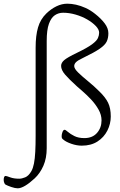

<svg xmlns="http://www.w3.org/2000/svg" viewBox="-87 -776 650 1040"><path d="M9 244Q-5 244 -25.5 237Q-46 230 -57 224Q-61 222 -64 214Q-67 206 -67 199Q-67 189 -64.5 183Q-62 177 -57 177Q-52 177 -32 184.5Q-12 192 17 192Q31 192 49.5 184.5Q68 177 83 151Q92 135 97 109.5Q102 84 104 46.5Q106 9 106 -41V-518Q106 -583 119 -627.5Q132 -672 164 -703Q190 -728 219 -742Q248 -756 278 -756Q300 -756 325 -750.5Q350 -745 376.5 -733Q403 -721 428 -701Q460 -676 480 -649.5Q500 -623 500 -596Q500 -570 491 -551Q482 -532 453 -512Q424 -492 364 -463Q336 -450 325.5 -440Q315 -430 315 -418Q315 -404 336.5 -383Q358 -362 390 -336Q422 -310 452 -280Q484 -249 498.5 -219.5Q513 -190 513 -145Q513 -105 494.5 -68.5Q476 -32 441 -9.5Q406 13 356 13Q329 13 300 3Q271 -7 257 -19Q250 -24 248.5 -28Q247 -32 247 -39Q247 -49 251.5 -61Q256 -73 263 -73Q268 -73 281 -61.5Q294 -50 316 -39Q338 -28 370 -28Q414 -28 438.5 -56Q463 -84 463 -124Q463 -154 446.5 -183Q430 -212 406.5 -237Q383 -262 361.5 -280.5Q340 -299 330 -308Q287 -347 265.5 -372Q244 -397 244 -419Q244 -436 261 -450.5Q278 -465 330 -490Q386 -517 411.5 -536Q437 -555 443.5 -570Q450 -585 450 -599Q450 -616 432 -635Q414 -654 385.5 -670.5Q357 -687 322.5 -697Q288 -707 255 -707Q230 -707 210 -693.5Q190 -680 178 -647Q166 -614 166 -554V27Q166 81 148 122Q130 163 101 190Q73 216 49.5 230Q26 244 9 244Z"/></svg>

Font: Briem Hand Thin
Style: Regular
Weight: 100
Designer: Gunnlaugur SE Briem, Eben Sorkin
Foundry: Sorkin Type Co.
Version: Version 1.003